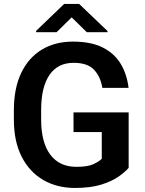

<svg xmlns="http://www.w3.org/2000/svg" viewBox="-20 -929 722 959"><path d="M622.6 -367.7V-90.8Q606.4 -71.3 573.2 -47.6Q540 -23.9 486.3 -7.1Q432.6 9.8 354.5 9.8Q264.2 9.8 195.3 -30.5Q126.5 -70.8 87.9 -147Q49.3 -223.1 49.3 -332V-378.9Q49.3 -487.3 85.7 -564Q122.1 -640.6 188.5 -680.9Q254.9 -721.2 344.7 -721.2Q434.6 -721.2 493.2 -691.7Q551.8 -662.1 583 -609.9Q614.3 -557.6 622.1 -490.2H491.2Q482.4 -545.4 450 -580.3Q417.5 -615.2 347.7 -615.2Q268.1 -615.2 226.8 -554.2Q185.5 -493.2 185.5 -379.9V-332Q185.5 -217.3 231.2 -156.5Q276.9 -95.7 361.3 -95.7Q418.9 -95.7 447.5 -109.4Q476.1 -123 488.3 -136.2V-269.5H347.2V-367.7ZM375.5 -909.2 517.1 -773.9V-768.1H413.6L337.9 -842.3L262.7 -768.1H160.6V-774.9L300.3 -909.2Z"/></svg>

Font: Vazirmatn RD UI FD SemiBold
Style: Regular
Weight: 600
Designer: Saber Rastikerdar
Foundry: Saber Rastikerdar
Version: Version 33.003